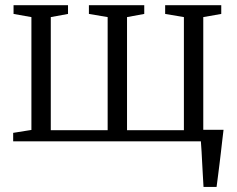

<svg xmlns="http://www.w3.org/2000/svg" viewBox="-20 -558 934 758"><path d="M783.5 180Q782 157 780.8 133.2Q779.5 109.5 778.2 86Q777 62.5 775.8 40.5Q774.5 18.5 773 -0.5L730 -45.5H862.5Q860 -23.5 857.2 -1Q854.5 21.5 852 44.5Q849.5 67.5 846.5 90.2Q843.5 113 840.8 135.5Q838 158 835 180ZM32 0V-33.5L104 -45V-490.5L33.5 -503V-537.5H248.5V-503L180.5 -490.5V-44H405V-490.5L331 -503V-537.5H549.5V-503L481.5 -490.5V-44H706V-490.5L632 -503V-537.5H853.5V-503L782.5 -490.5V-45L854.5 -33.5V0Z"/></svg>

Font: Merriweather 60pt Light
Style: Regular
Weight: 300
Version: Version 2.100